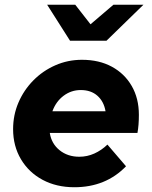

<svg xmlns="http://www.w3.org/2000/svg" viewBox="-20 -775 640 806"><path d="M292 11Q217 11 159 -20Q101 -51 68 -106.5Q35 -162 35 -233Q35 -292 57.5 -344.5Q80 -397 120 -437.5Q160 -478 212.5 -501Q265 -524 324 -524Q396 -524 449.5 -495Q503 -466 533 -414Q563 -362 563 -293Q563 -249 557 -217H189Q196 -172 230 -144.5Q264 -117 313 -117Q346 -117 376 -130.5Q406 -144 431 -168L509 -77Q424 11 292 11ZM200 -308H423Q416 -349 389 -373Q362 -397 319 -397Q279 -397 247 -373Q215 -349 200 -308ZM274 -604 178 -755H296L360 -673L456 -755H582L427 -604Z"/></svg>

Font: Red Hat Mono
Style: Bold Italic
Weight: 700
Italic angle: -12°
Monospace: yes
Designer: Pentagram, MCKL
Foundry: Pentagram, MCKL
Version: Version 1.023; ttfautohint (v1.8.3)